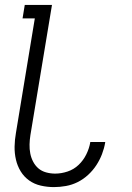

<svg xmlns="http://www.w3.org/2000/svg" viewBox="-20 -755 540 783"><path d="M200 8Q173 8 146.5 2Q120 -4 99 -19Q78 -34 64.5 -56Q51 -78 45 -104Q39 -130 39.5 -157.5Q40 -185 45 -213L122 -680H72L81 -735H192L104 -204Q101 -185 100.5 -166Q100 -147 103.5 -129Q107 -111 115.5 -95Q124 -79 137 -68Q150 -57 168 -52Q186 -47 205 -47Q230 -47 255.5 -55.5Q281 -64 300.5 -82.5Q320 -101 332 -125.5Q344 -150 348 -174V-176H409V-174Q405 -150 396 -126.5Q387 -103 373 -81.5Q359 -60 339.5 -42Q320 -24 297 -12.5Q274 -1 249 3.5Q224 8 200 8Z"/></svg>

Font: Iosevka Light Oblique
Style: Regular
Weight: 300
Italic angle: -9°
Monospace: yes
Designer: Belleve Invis
Foundry: Belleve Invis
Version: Version 32.5.0; ttfautohint (v1.8.4)